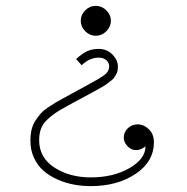

<svg xmlns="http://www.w3.org/2000/svg" viewBox="-20 -463 640 656"><path d="M307.1 -340.8Q286.6 -340.8 271.2 -356.2Q255.9 -371.6 255.9 -392.1Q255.9 -412.1 271 -427.5Q286.1 -442.9 307.1 -442.9Q328.1 -442.9 343.5 -427.5Q358.9 -412.1 358.9 -392.1Q358.9 -372.1 343.5 -356.4Q328.1 -340.8 307.1 -340.8ZM84 16.1Q84 -3.9 88.1 -20.8Q92.3 -37.6 101.3 -51.3Q110.4 -64.9 119.1 -75Q127.9 -85 143.3 -95.5Q158.7 -106 169.4 -112.3Q180.2 -118.7 199.2 -128.9L251 -157.2Q259.3 -161.6 274.4 -169.9Q321.8 -195.3 337.4 -207.3Q353 -219.2 353 -235.8Q353 -249 343 -257.6Q333 -266.1 316.9 -266.1Q286.6 -266.1 258.8 -240.2L240.2 -261.2Q261.2 -280.8 278.3 -288.3Q295.4 -295.9 316.9 -295.9Q345.2 -295.9 364 -276.9Q382.8 -257.8 382.8 -235.8Q382.8 -228 381.6 -221.4Q380.4 -214.8 376.5 -208.3Q372.6 -201.7 369.4 -197Q366.2 -192.4 358.2 -186.3Q350.1 -180.2 345.2 -176.3Q340.3 -172.4 328.6 -165.8Q316.9 -159.2 310.5 -155.5Q304.2 -151.9 288.8 -143.6Q273.4 -135.3 265.1 -130.9L211.9 -102.1Q185.1 -87.4 170.4 -77.6Q155.8 -67.9 140.9 -53.7Q126 -39.6 119.9 -22.7Q113.8 -5.9 113.8 16.1Q113.8 75.7 165.8 109.4Q217.8 143.1 290 143.1Q367.7 143.1 422.4 111.3Q477.1 79.6 477.1 37.1Q476.6 37.6 472.7 40.3Q468.8 43 465.6 44.7Q462.4 46.4 456.5 48.1Q450.7 49.8 443.8 49.8Q427.7 49.8 415.3 36.1Q402.8 22.5 402.8 7.8Q402.8 -11.2 416.7 -24.7Q430.7 -38.1 450.2 -38.1Q471.2 -38.1 488.5 -21.5Q505.9 -4.9 505.9 22.9Q505.9 88.9 443.6 130.9Q381.3 172.9 290 172.9Q260.7 172.9 232.7 167.7Q204.6 162.6 177.2 150.6Q149.9 138.7 129.4 121.1Q108.9 103.5 96.2 76.4Q83.5 49.3 84 16.1Z"/></svg>

Font: Compagnon Light
Style: Regular
Weight: 400
Designer: Juliette Duhe, Lea Pradine
Foundry: Velvetyne Type Foundry
Version: Version 1.000;PS 001.000;hotconv 1.0.88;makeotf.lib2.5.64775